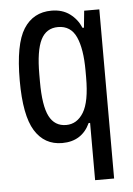

<svg xmlns="http://www.w3.org/2000/svg" viewBox="-52 -578 551 795"><g transform="rotate(-5 223.5 -180.5)"><path d="M311 177V-61H305Q271 12 189 12Q115 12 75.5 -52Q36 -116 36 -261Q36 -412 76 -475Q116 -538 192 -538Q237 -538 268 -515Q299 -492 314 -456H320L327 -526H390V177ZM212 -61Q257 -61 284 -105Q311 -149 311 -250V-278Q311 -369 288.5 -418.5Q266 -468 213 -468Q164 -468 141.5 -423Q119 -378 119 -279V-249Q119 -149 141.5 -105Q164 -61 212 -61Z"/></g></svg>

Font: Archivo Condensed
Style: Regular
Weight: 400
Width: 3
Designer: Hector Gatti
Foundry: Omnibus-Type
Version: Version 2.001; ttfautohint (v1.8.3)